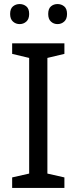

<svg xmlns="http://www.w3.org/2000/svg" viewBox="-20 -928 379 948"><path d="M298 0H40V-52L124 -71V-642L40 -662V-714H298V-662L214 -642V-71L298 -52ZM30 -859Q30 -885 44 -896.5Q58 -908 77 -908Q96 -908 110 -896.5Q124 -885 124 -859Q124 -834 110 -821.5Q96 -809 77 -809Q58 -809 44 -821.5Q30 -834 30 -859ZM218 -859Q218 -885 231.5 -896.5Q245 -908 264 -908Q283 -908 297 -896.5Q311 -885 311 -859Q311 -834 297 -821.5Q283 -809 264 -809Q245 -809 231.5 -821.5Q218 -834 218 -859Z"/></svg>

Font: Noto Sans Deseret
Style: Regular
Weight: 400
Designer: Monotype Design Team
Foundry: Monotype Imaging Inc.
Version: Version 2.001; ttfautohint (v1.8.4.7-5d5b)